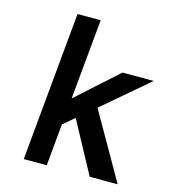

<svg xmlns="http://www.w3.org/2000/svg" viewBox="-104 -770 761 855"><g transform="rotate(15 276.5 -343.0)"><path d="M388 0 260 -237 208 -193 190 0H84L148 -686H255L220 -316L409 -486H553L342 -306L517 0Z"/></g></svg>

Font: Karla
Style: Bold Italic
Weight: 700
Italic angle: -8°
Designer: Jonathan Pinhorn
Version: Version 2.004;gftools[0.9.33]